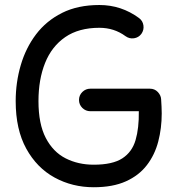

<svg xmlns="http://www.w3.org/2000/svg" viewBox="-20 -724 718 782"><path d="M301.8 -316.9Q301.8 -335.9 315.4 -349.4Q329.1 -362.8 348.1 -362.8H590.3Q609.9 -362.8 622.6 -349.4Q635.3 -335.9 636.2 -320.3Q637.2 -305.2 637.9 -290.8Q638.7 -276.4 638.7 -262.2Q638.7 -201.7 624.5 -147.5Q610.4 -93.3 578.1 -51.3Q545.9 -9.3 492.7 14.6Q439.5 38.6 361.8 38.6Q274.4 38.6 202.1 -1Q129.9 -40.5 86.9 -118.7Q43.9 -196.8 43.9 -312Q43.9 -388.2 64.5 -458.5Q85 -528.8 126.7 -584Q168.5 -639.2 232.7 -671.4Q296.9 -703.6 384.8 -703.6Q474.1 -703.6 546.4 -650.4Q561.5 -639.2 564.2 -620.4Q566.9 -601.6 555.7 -585.9Q544.4 -570.8 525.6 -568.1Q506.8 -565.4 491.2 -576.7Q444.8 -610.8 384.8 -610.8Q300.8 -610.8 245.6 -572.8Q190.4 -534.7 163.6 -467.5Q136.7 -400.4 136.7 -312Q136.7 -219.2 166.5 -162.1Q196.3 -105 247.3 -79.1Q298.3 -53.2 361.8 -53.2Q438.5 -53.2 478.3 -79.1Q518.1 -105 532.2 -153.6Q546.4 -202.1 545.4 -271H348.1Q329.1 -271 315.4 -284.4Q301.8 -297.9 301.8 -316.9Z"/></svg>

Font: Mikhak-DS1-FD Medium
Style: Regular
Weight: 500
Designer: Amin Abedi
Version: Version 3.2